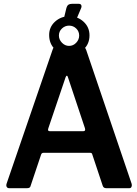

<svg xmlns="http://www.w3.org/2000/svg" viewBox="-20 -984 718 1004"><path d="M448 -799Q448 -754 417 -725.5Q386 -697 342 -697Q298 -697 267.5 -726Q237 -755 237 -801Q237 -843 268 -871Q299 -899 342 -899Q386 -899 417 -870.5Q448 -842 448 -799ZM394 -798Q394 -820 378.5 -835Q363 -850 341 -850Q320 -850 304 -835Q288 -820 288 -798Q288 -777 304 -760.5Q320 -744 341 -744Q363 -744 378.5 -760.5Q394 -777 394 -798ZM404 -742Q425 -742 431 -722L668 -24Q671 -16 668 -8Q665 0 657 0H535Q521 0 517 -13L463 -175Q462 -180 459.5 -182.5Q457 -185 451 -185H208Q198 -185 195 -176L140 -12Q139 -6 134.5 -3Q130 0 122 0H27Q19 0 15 -7Q11 -14 15 -25L255 -724Q258 -734 263 -738Q268 -742 278 -742ZM335 -581Q333 -588 329.5 -588Q326 -588 323 -580L233 -314Q227 -298 240 -298H416Q429 -298 424 -314ZM392 -964Q402 -964 405 -957Q408 -950 404 -941L376 -875H311L327 -941Q331 -955 338 -959.5Q345 -964 356 -964Z"/></svg>

Font: Libre Franklin Thin SemiBold
Style: Regular
Weight: 600
Version: Version 3.000